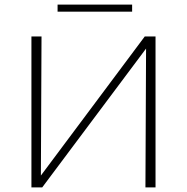

<svg xmlns="http://www.w3.org/2000/svg" viewBox="-20 -817 815 837"><path d="M136 0V-22L611 -658H639V-635L164 0ZM117 0V-658H161L158 0ZM614 0 617 -658H658V0ZM231 -766V-797H556V-766Z"/></svg>

Font: Ysabeau ExtraLight
Style: Regular
Weight: 250
Designer: Christian Thalmann (Catharsis Fonts)
Version: Version 2.002